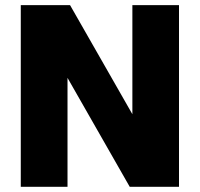

<svg xmlns="http://www.w3.org/2000/svg" viewBox="-20 -720 770 740"><path d="M60.1 0V-700.2H250L490.2 -279.8V-700.2H669.9V0H480L240.2 -419.9V0Z"/></svg>

Font: Russo One
Style: Regular
Weight: 400
Designer: Jovanny lemonad
Foundry: Jovanny Lemonad
Version: Version 1.000